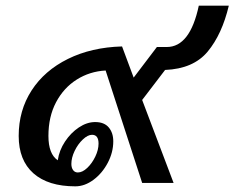

<svg xmlns="http://www.w3.org/2000/svg" viewBox="-20 -646 828 678"><path d="M563 -399 482 -293 593 0H482L353 -397Q297 -394 251 -365Q205 -336 178 -285Q151 -234 151 -166Q151 -102 184 -80Q189 -115 209.5 -146Q230 -177 258.5 -196Q287 -215 316 -215Q348 -215 364 -196Q380 -177 380 -147Q380 -108 360.5 -71Q341 -34 310 -11Q279 12 246 12Q150 12 98 -34Q46 -80 46 -166Q46 -256 91.5 -326.5Q137 -397 220 -438Q303 -479 411 -482L452 -372L534 -480H569Q651 -480 682 -626H788Q764 -525 713.5 -464Q663 -403 563 -399ZM232 -67Q232 -54 238 -45.5Q244 -37 255 -37Q271 -37 288 -53Q305 -69 316.5 -93Q328 -117 328 -139Q328 -170 305 -170Q290 -170 272.5 -153.5Q255 -137 243.5 -113Q232 -89 232 -67Z"/></svg>

Font: KoHo SemiBold
Style: Italic
Weight: 600
Italic angle: -10°
Version: Version 1.000; ttfautohint (v1.6)